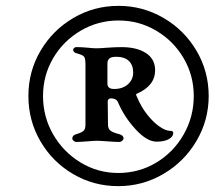

<svg xmlns="http://www.w3.org/2000/svg" viewBox="-20 -655 735 656"><path d="M77 -327Q77 -411 118.5 -481.5Q160 -552 230.5 -593.5Q301 -635 385 -635Q468 -635 539 -593.5Q610 -552 651.5 -481.5Q693 -411 693 -327Q693 -244 651 -173Q609 -102 538 -60.5Q467 -19 384 -19Q300 -19 229.5 -60.5Q159 -102 118 -172.5Q77 -243 77 -327ZM642 -327Q642 -397 607.5 -456Q573 -515 514 -550Q455 -585 385 -585Q315 -585 255.5 -550Q196 -515 161.5 -456Q127 -397 127 -327Q127 -256 161.5 -196Q196 -136 255 -100Q314 -64 384 -64Q455 -64 514 -99.5Q573 -135 607.5 -195.5Q642 -256 642 -327ZM383 -306Q377 -319 359 -319Q354 -319 351 -316Q348 -313 348 -309L349 -229Q349 -215 357.5 -208.5Q366 -202 386 -197Q402 -193 402 -182Q402 -178 397.5 -174Q393 -170 388 -170Q374 -170 348 -172Q322 -174 311 -174Q300 -174 278 -172Q254 -170 240 -170Q236 -170 231.5 -174Q227 -178 227 -182Q227 -193 242 -197Q259 -202 265.5 -208Q272 -214 272 -229V-434Q272 -455 267.5 -461Q263 -467 245 -472Q230 -475 230 -485Q230 -489 234.5 -492Q239 -495 245 -494Q258 -494 280 -492Q298 -490 309 -490Q322 -490 346 -492Q374 -494 395 -494Q448 -494 479 -473.5Q510 -453 510 -415Q510 -362 448 -335Q445 -334 445 -332Q445 -330 446 -328Q447 -326 448 -324Q462 -290 483 -263.5Q504 -237 525 -222.5Q546 -208 561 -208Q572 -208 572 -201Q572 -188 556.5 -179.5Q541 -171 515 -171Q482 -171 443 -213.5Q404 -256 383 -306ZM435 -407Q435 -433 420 -447Q405 -461 378 -461Q360 -461 353.5 -455Q347 -449 347 -438V-369Q347 -351 370 -351Q399 -351 417 -367Q435 -383 435 -407Z"/></svg>

Font: EB Garamond SemiBold
Style: Italic
Weight: 600
Italic angle: -17.2°
Designer: Georg Duffner and Octavio Pardo
Foundry: Georg Duffner
Version: Version 1.000